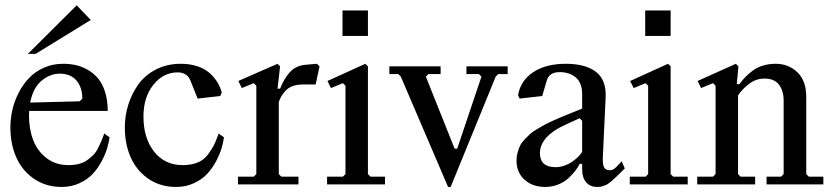

<svg xmlns="http://www.w3.org/2000/svg" viewBox="-20 -701 3165 730"><path d="M115.2 -496.1H85.9L271.5 -680.7L325.2 -625ZM396.5 -178.7Q394 -159.7 387.5 -137.5Q380.9 -115.2 366.7 -88.4Q352.5 -61.5 333 -40.3Q313.5 -19 282.5 -4.6Q251.5 9.8 214.8 9.8Q154.8 9.8 109.9 -20.8Q64.9 -51.3 42.2 -102.1Q19.5 -152.8 19.5 -216.3Q19.5 -250 27.3 -283.9Q35.2 -317.9 51.5 -349.4Q67.9 -380.9 91.1 -405Q114.3 -429.2 147.5 -443.8Q180.7 -458.5 219.7 -458.5Q244.6 -458.5 267.6 -453.6Q290.5 -448.7 313.2 -435.8Q335.9 -422.9 352.5 -403.3Q369.1 -383.8 379.4 -351.8Q389.6 -319.8 389.6 -279.3H90.8Q90.3 -273.9 90.3 -261.7Q90.3 -210.4 106 -168.9Q121.6 -127.4 156.5 -100.3Q191.4 -73.2 240.2 -73.2Q262.2 -73.2 280.3 -77.9Q298.3 -82.5 311.8 -92.3Q325.2 -102.1 335 -111.8Q344.7 -121.6 352.8 -137.7Q360.8 -153.8 365.5 -164.6Q370.1 -175.3 376.5 -193.4ZM207 -420.9Q169.9 -420.9 137.7 -393.8Q105.5 -366.7 94.7 -311L283.2 -315.9L293 -325.7Q293 -368.7 270.8 -394.8Q248.5 -420.9 207 -420.9Z M668 -458.5Q702.6 -458.5 730.7 -449Q758.8 -439.5 777.1 -423.1Q795.4 -406.7 806.6 -388.2Q817.9 -369.6 823.2 -348.6L817.4 -335.9L731.4 -326.2L704.1 -394.5Q691.4 -425.8 655.3 -425.8Q601.1 -425.8 563.2 -378.7Q525.4 -331.5 525.4 -257.8Q525.4 -176.3 565.7 -124.8Q606 -73.2 674.3 -73.2Q707 -73.2 731.2 -83Q755.4 -92.8 770.8 -113.8Q786.1 -134.8 793 -148.2Q799.8 -161.6 809.1 -187Q810.5 -191.4 811.5 -193.4L831.5 -178.7Q829.1 -159.7 822.5 -137.5Q815.9 -115.2 801.8 -88.4Q787.6 -61.5 768.1 -40.3Q748.5 -19 717.5 -4.6Q686.5 9.8 649.9 9.8Q589.8 9.8 544.9 -20.8Q500 -51.3 477.3 -102.1Q454.6 -152.8 454.6 -216.3Q454.6 -260.3 467.5 -302.2Q480.5 -344.2 505.6 -379.6Q530.8 -415 572.8 -436.8Q614.7 -458.5 668 -458.5Z M954.6 -39.1V-375L944.8 -384.8L899.4 -366.2L886.2 -393.1L1035.2 -458.5L1044.9 -448.7L1035.2 -363.8H1044.9Q1060.1 -402.3 1082.3 -426.8Q1104.5 -451.2 1140.6 -454.6L1185.1 -458.5L1194.8 -448.7L1180.2 -379.9H1132.3Q1110.4 -379.9 1093.8 -374Q1077.1 -368.2 1066.7 -356.9Q1056.2 -345.7 1050.5 -336.2Q1044.9 -326.7 1040 -313.5V-39.1L1049.8 -29.3H1114.7V0H884.8V-29.3H944.8Z M1282.2 -564.5V-661.1H1378.9V-564.5ZM1293.5 -39.1V-375L1283.7 -384.8L1238.3 -366.2L1225.1 -393.1L1369.1 -458.5L1378.9 -448.7V-39.1L1388.7 -29.3H1443.8V0H1223.6V-29.3H1283.7Z M1864.7 -409.7 1693.4 9.8H1683.6L1503.9 -409.7L1494.1 -419.4H1460.4V-448.7H1655.3V-419.4H1608.9L1599.1 -409.7L1708.5 -135.7H1718.3L1810.5 -409.7L1800.8 -419.4H1753.4V-448.7H1910.2V-419.4H1874.5Z M2193.4 -341.8Q2193.4 -386.2 2169.2 -406.5Q2145 -426.8 2107.9 -426.8Q2068.4 -426.8 2059.1 -395.5L2041.5 -335.9L1955.6 -326.2L1949.7 -338.9Q1958.5 -393.6 2006.6 -426Q2054.7 -458.5 2131.8 -458.5Q2205.1 -458.5 2245.4 -428.2Q2285.6 -397.9 2282.7 -331.1L2272 -102.5Q2271 -76.2 2276.6 -64.9Q2282.2 -53.7 2299.3 -53.7Q2302.2 -53.7 2305.4 -54.4Q2308.6 -55.2 2312 -57.4Q2315.4 -59.6 2317.6 -61Q2319.8 -62.5 2324 -66.9Q2328.1 -71.3 2329.8 -73Q2331.5 -74.7 2336.9 -80.3Q2342.3 -85.9 2343.8 -87.9L2355.5 -60.5Q2351.1 -56.6 2341.1 -46.4Q2331.1 -36.1 2327.6 -33Q2324.2 -29.8 2316.2 -22.2Q2308.1 -14.6 2304.9 -12.2Q2301.8 -9.8 2295.2 -4.6Q2288.6 0.5 2284.4 2Q2280.3 3.4 2274.4 5.9Q2268.6 8.3 2263.2 9Q2257.8 9.8 2251.5 9.8Q2223.1 9.8 2208.3 -8.3Q2193.4 -26.4 2193.4 -56.6V-78.1H2184.1Q2177.2 -64.5 2167.2 -51.5Q2157.2 -38.6 2141.4 -23.7Q2125.5 -8.8 2102.3 0.5Q2079.1 9.8 2053.2 9.8Q2003.9 9.8 1973.9 -18.1Q1943.8 -45.9 1943.8 -90.3Q1943.8 -106 1947.8 -120.6Q1951.7 -135.3 1957.3 -147Q1962.9 -158.7 1974.6 -170.9Q1986.3 -183.1 1995.6 -191.7Q2004.9 -200.2 2022.5 -210.4Q2040 -220.7 2051.5 -227.1Q2063 -233.4 2085 -243.2Q2106.9 -252.9 2119.1 -258.1Q2131.3 -263.2 2156.5 -273.2Q2181.6 -283.2 2193.4 -288.1ZM2193.4 -241.7 2183.6 -251.5Q2117.7 -222.2 2098.1 -210.4Q2033.2 -170.9 2032.7 -119.6Q2032.7 -65.4 2092.3 -65.4Q2109.4 -65.4 2126 -71.3Q2142.6 -77.1 2154.3 -85.2Q2166 -93.3 2175.3 -102.1Q2184.6 -110.8 2189 -117.2Q2193.4 -123.5 2193.4 -125Z M2433.1 -564.5V-661.1H2529.8V-564.5ZM2444.3 -39.1V-375L2434.6 -384.8L2389.2 -366.2L2376 -393.1L2520 -458.5L2529.8 -448.7V-39.1L2539.6 -29.3H2594.7V0H2374.5V-29.3H2434.6Z M2700.7 -39.1V-375L2690.9 -384.8L2645.5 -366.2L2632.3 -393.1L2777.8 -458.5L2787.6 -448.7L2781.2 -380.9H2791Q2802.7 -396.5 2813.7 -408Q2824.7 -419.4 2841.6 -432.1Q2858.4 -444.8 2880.9 -451.7Q2903.3 -458.5 2929.2 -458.5Q2978 -458.5 3011.7 -426.3Q3045.4 -394 3045.4 -333V-39.1L3055.2 -29.3H3110.4V0H2894.5V-29.3H2949.7L2959.5 -39.1V-317.9Q2959.5 -356 2941.7 -379.2Q2923.8 -402.3 2886.7 -402.3Q2853 -402.3 2825.7 -380.4Q2798.3 -358.4 2786.1 -337.9V-39.1L2795.9 -29.3H2851.1V0H2630.9V-29.3H2690.9Z"/></svg>

Font: Happy Times at the IKOB
Style: Regular
Weight: 400
Designer: Lucas Le Bihan
Foundry: Lucas Le Bihan
Version: Version 1.000;PS 1.0;hotconv 1.0.88;makeotf.lib2.5.647800